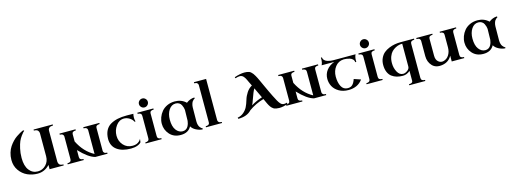

<svg xmlns="http://www.w3.org/2000/svg" viewBox="-6 -1868 8437 3165"><g transform="rotate(-15 4212.5 -286.0)"><path d="M529 -682V-700H856V-682Q770 -682 770 -614V-86Q770 -59 788.5 -38.5Q807 -18 856 -18V0H615V-73Q529 20 408 20Q317 20 236 -16Q155 -52 100.5 -129Q46 -206 46 -309Q46 -373 63.5 -431Q81 -489 109 -530.5Q137 -572 170.5 -607Q204 -642 237.5 -664.5Q271 -687 299 -703Q327 -719 344 -726L362 -732L375 -720Q363 -710 354.5 -702Q346 -694 317 -655Q288 -616 269.5 -573.5Q251 -531 234 -456.5Q217 -382 217 -298Q217 -161 273.5 -88Q330 -15 421 -15Q501 -15 558 -73.5Q615 -132 615 -221V-614Q615 -641 596.5 -661.5Q578 -682 529 -682Z M1198 -18V0H924V-18Q990 -18 990 -69V-458Q990 -477 975 -491.5Q960 -506 924 -506V-525H1198V-506Q1132 -506 1132 -459V-335Q1230 -139 1396 -51V-455Q1396 -506 1330 -506V-525H1604V-506Q1538 -506 1538 -459V-66Q1538 -47 1553 -32.5Q1568 -18 1604 -18V0H1396Q1282 -29 1132 -188V-69Q1132 -18 1198 -18Z M2187 -394 2171 -393Q2150 -437 2105 -463.5Q2060 -490 2014 -490Q1931 -490 1877 -414.5Q1823 -339 1823 -247Q1823 -153 1883 -86Q1943 -19 2039 -19Q2059 -19 2076.5 -22Q2094 -25 2107 -30Q2120 -35 2131.5 -42.5Q2143 -50 2150.5 -56.5Q2158 -63 2164.5 -70.5Q2171 -78 2174.5 -83.5Q2178 -89 2181 -94L2184 -99L2177 -42Q2158 -16 2110.5 1.5Q2063 19 2001 19Q1851 19 1763 -45.5Q1675 -110 1675 -234Q1677 -318 1707.5 -376.5Q1738 -435 1794 -467Q1850 -499 1917.5 -513Q1985 -527 2072 -527Q2098 -527 2135 -526Q2172 -525 2185 -525Q2177 -494 2177 -457Q2177 -429 2187 -394Z M2527 -18V0H2253V-18Q2319 -18 2319 -69V-455Q2319 -506 2253 -506V-525H2527V-506Q2461 -506 2461 -459V-69Q2461 -18 2527 -18ZM2337.5 -601.5Q2315 -624 2315 -655Q2315 -686 2337.5 -708.5Q2360 -731 2391 -731Q2422 -731 2444.5 -708.5Q2467 -686 2467 -655Q2467 -624 2444.5 -601.5Q2422 -579 2391 -579Q2360 -579 2337.5 -601.5Z M2896 -546Q3009 -546 3086 -472Q3149 -522 3224 -525L3230 -509Q3227 -508 3222.5 -506Q3218 -504 3205.5 -493.5Q3193 -483 3184 -469.5Q3175 -456 3167 -430.5Q3159 -405 3158 -373Q3156 -175 3156 -133Q3156 -101 3163.5 -75.5Q3171 -50 3181.5 -36Q3192 -22 3202.5 -12.5Q3213 -3 3220 0L3228 3L3222 19Q3170 17 3114.5 -11Q3059 -39 3034 -83Q2982 15 2852 15Q2733 15 2664 -63Q2595 -141 2595 -244Q2595 -299 2614.5 -351.5Q2634 -404 2670.5 -448Q2707 -492 2765.5 -519Q2824 -546 2896 -546ZM2898 -36Q2930 -36 2954 -51Q2978 -66 2991 -90.5Q3004 -115 3010 -136.5Q3016 -158 3019 -181L3023 -366Q3021 -386 3015.5 -406.5Q3010 -427 2997.5 -452.5Q2985 -478 2960 -493.5Q2935 -509 2901 -509Q2829 -509 2784.5 -441.5Q2740 -374 2740 -275Q2740 -158 2786 -97Q2832 -36 2898 -36Z M3284 0V-18Q3350 -18 3350 -65V-703Q3350 -722 3335 -736.5Q3320 -751 3284 -751V-770H3492V-66Q3492 -47 3507 -32.5Q3522 -18 3558 -18V0Z M4675 -48 4682 -26Q4606 5 4535 5Q4508 5 4484.5 0.5Q4461 -4 4451 -9L4441 -14Q4427 -22 4414.5 -34.5Q4402 -47 4393.5 -58.5Q4385 -70 4374.5 -88.5Q4364 -107 4359 -118Q4354 -129 4344 -150.5Q4334 -172 4331 -179L4319 -205Q4180 -166 4063 -82Q3986 3 3835 3L3830 -18Q3890 -28 3934 -65.5Q3978 -103 4001.5 -150Q4025 -197 4045 -265Q4063 -327 4100.5 -383.5Q4138 -440 4193 -470Q4174 -505 4161 -535Q4157 -543 4145.5 -568.5Q4134 -594 4126.5 -606.5Q4119 -619 4105.5 -636.5Q4092 -654 4075 -662Q4058 -670 4037 -670Q4006 -670 3963 -655L3956 -675Q4056 -709 4129 -709Q4175 -709 4208 -697Q4224 -692 4240 -676.5Q4256 -661 4267.5 -647Q4279 -633 4294 -605.5Q4309 -578 4315.5 -565.5Q4322 -553 4335.5 -523.5Q4349 -494 4350 -492Q4362 -465 4391 -402.5Q4420 -340 4436.5 -304.5Q4453 -269 4478.5 -218Q4504 -167 4527 -125Q4549 -85 4572.5 -61.5Q4596 -38 4630 -39Q4654 -39 4675 -48ZM4303 -239 4220 -414Q4192 -370 4147 -239Q4130 -186 4112 -154Q4211 -212 4303 -239Z M4930 -18V0H4656V-18Q4722 -18 4722 -69V-458Q4722 -477 4707 -491.5Q4692 -506 4656 -506V-525H4930V-506Q4864 -506 4864 -459V-335Q4962 -139 5128 -51V-455Q5128 -506 5062 -506V-525H5336V-506Q5270 -506 5270 -459V-66Q5270 -47 5285 -32.5Q5300 -18 5336 -18V0H5128Q5014 -29 4864 -188V-69Q4864 -18 4930 -18Z M5390 -494Q5411 -536 5411 -594L5410 -617L5428 -620Q5430 -589 5450.5 -568.5Q5471 -548 5501 -539.5Q5531 -531 5552.5 -528Q5574 -525 5595 -525H5977Q5956 -483 5956 -425L5957 -402L5939 -399Q5937 -430 5916.5 -450.5Q5896 -471 5866 -479.5Q5836 -488 5814.5 -491Q5793 -494 5772 -494H5763Q5674 -490 5620.5 -420.5Q5567 -351 5566 -254Q5566 -151 5601.5 -84.5Q5637 -18 5711 -18Q5764 -18 5793.5 -49.5Q5823 -81 5842 -139L5957 -100Q5875 15 5714 15Q5620 15 5552 -25.5Q5484 -66 5453 -125.5Q5422 -185 5422 -252Q5422 -335 5469.5 -398Q5517 -461 5605 -494Z M6299 -18V0H6025V-18Q6091 -18 6091 -69V-455Q6091 -506 6025 -506V-525H6299V-506Q6233 -506 6233 -459V-69Q6233 -18 6299 -18ZM6109.5 -601.5Q6087 -624 6087 -655Q6087 -686 6109.5 -708.5Q6132 -731 6163 -731Q6194 -731 6216.5 -708.5Q6239 -686 6239 -655Q6239 -624 6216.5 -601.5Q6194 -579 6163 -579Q6132 -579 6109.5 -601.5Z M6371 -236Q6371 -300 6395 -351.5Q6419 -403 6456.5 -434.5Q6494 -466 6545 -487Q6596 -508 6645.5 -516.5Q6695 -525 6746 -525H6974V-506Q6908 -506 6908 -455V129Q6908 180 6974 180V198H6700V180Q6765 180 6765 141V-30Q6708 20 6641 20Q6585 20 6538.5 7Q6492 -6 6453.5 -34.5Q6415 -63 6393 -114.5Q6371 -166 6371 -236ZM6654 -10Q6688 -10 6726.5 -38Q6765 -66 6765 -105V-494H6764Q6739 -494 6710 -488Q6681 -482 6646 -463.5Q6611 -445 6583.5 -417Q6556 -389 6537 -340Q6518 -291 6518 -228Q6518 -146 6554.5 -78Q6591 -10 6654 -10Z M7287 -525V-507Q7221 -507 7221 -456V-167Q7221 -96 7261 -62.5Q7301 -29 7349 -41Q7409 -56 7443.5 -111.5Q7478 -167 7478 -241V-456Q7478 -507 7412 -507V-525H7692V-507Q7626 -507 7626 -456V-69Q7626 -18 7692 -18V0H7478V-99Q7427 -4 7319 15Q7204 35 7141.5 -31.5Q7079 -98 7079 -197V-459Q7079 -478 7064 -492.5Q7049 -507 7013 -507V-525Z M8061 -546Q8174 -546 8251 -472Q8314 -522 8389 -525L8395 -509Q8392 -508 8387.5 -506Q8383 -504 8370.5 -493.5Q8358 -483 8349 -469.5Q8340 -456 8332 -430.5Q8324 -405 8323 -373Q8321 -175 8321 -133Q8321 -101 8328.5 -75.5Q8336 -50 8346.5 -36Q8357 -22 8367.5 -12.5Q8378 -3 8385 0L8393 3L8387 19Q8335 17 8279.5 -11Q8224 -39 8199 -83Q8147 15 8017 15Q7898 15 7829 -63Q7760 -141 7760 -244Q7760 -299 7779.5 -351.5Q7799 -404 7835.5 -448Q7872 -492 7930.5 -519Q7989 -546 8061 -546ZM8063 -36Q8095 -36 8119 -51Q8143 -66 8156 -90.5Q8169 -115 8175 -136.5Q8181 -158 8184 -181L8188 -366Q8186 -386 8180.5 -406.5Q8175 -427 8162.5 -452.5Q8150 -478 8125 -493.5Q8100 -509 8066 -509Q7994 -509 7949.5 -441.5Q7905 -374 7905 -275Q7905 -158 7951 -97Q7997 -36 8063 -36Z"/></g></svg>

Font: Uncial Antiqua
Style: Regular
Weight: 400
Designer: Astigmatic (AOETI)
Foundry: Astigmatic (AOETI)
Version: Version 1.000